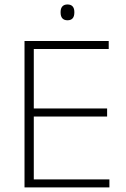

<svg xmlns="http://www.w3.org/2000/svg" viewBox="-20 -818 552 838"><path d="M87 0V-639H127.5V0ZM99.5 0V-35H457.5V0ZM109.5 -309.5V-344.5H447.5V-309.5ZM98.5 -604V-639H454.5V-604ZM274.5 -729.5Q260 -729.5 252.2 -738Q244.5 -746.5 244.5 -763.5V-765.5Q244.5 -781.5 252.2 -790Q260 -798.5 274.5 -798.5Q289.5 -798.5 297 -790Q304.5 -781.5 304.5 -765.5V-763.5Q304.5 -746.5 297 -738Q289.5 -729.5 274.5 -729.5Z"/></svg>

Font: Anek Latin Medium ExtraLight
Style: Regular
Weight: 250
Version: Version 1.003